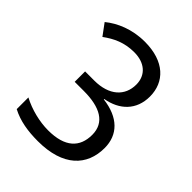

<svg xmlns="http://www.w3.org/2000/svg" viewBox="-207 -840 965 965"><g transform="rotate(45 275.5 -357.0)"><path d="M229 10C408 10 491 -78 491 -203C491 -297 430 -359 315 -373V-376C407 -392 469 -451 469 -547C469 -650 396 -724 256 -724C165 -724 92 -691 43 -651L88 -590C136 -625 186 -649 256 -649C329 -649 378 -609 378 -541C378 -461 320 -406 214 -406H149V-332H214C329 -332 400 -294 400 -206C400 -118 347 -65 227 -65C166 -65 97 -82 40 -112V-29C95 0 158 10 229 10Z"/></g></svg>

Font: Noto Sans Bengali
Style: Regular
Weight: 400
Designer: Jelle Bosma - Monotype Design Team
Foundry: Monotype Imaging Inc.
Version: Version 2.003